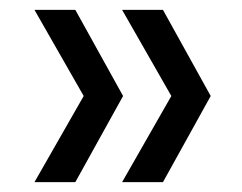

<svg xmlns="http://www.w3.org/2000/svg" viewBox="-20 -490 492 390"><path d="M133 -120H50L150 -295L50 -470H133L230 -295ZM311 -120H228L328 -295L228 -470H311L408 -295Z"/></svg>

Font: DM Sans 16pt
Style: Regular
Weight: 400
Version: Version 4.004;gftools[0.9.30]